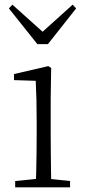

<svg xmlns="http://www.w3.org/2000/svg" viewBox="-20 -802 365 822"><path d="M45 0V-27L156 -38H175L280 -27V0ZM133 0Q134 -24 135 -64.5Q136 -105 136.5 -149Q137 -193 137 -226V-281Q137 -332 136 -375Q135 -418 133 -456L40 -459V-485L187 -519L199 -511L197 -377V-226Q197 -193 197.5 -149Q198 -105 198.5 -64.5Q199 -24 200 0ZM33 -782 186 -645H139L291 -782L306 -766L185 -613H140L18 -766Z"/></svg>

Font: Noto Serif KR ExtraLight
Style: Regular
Weight: 200
Designer: Ryoko NISHIZUKA 西塚涼子 (kana & ideographs); Frank Grießhammer (Latin, Greek & Cyrillic); Wenlong ZHANG 张文龙 (bopomofo); San
Foundry: Adobe
Version: Version 2.002-H1;hotconv 1.1.0;makeotfexe 2.6.0